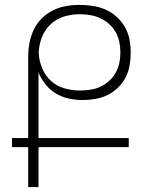

<svg xmlns="http://www.w3.org/2000/svg" viewBox="-20 -763 640 783"><path d="M137 0H95V-163H29V-200H95V-530Q95 -559 100 -587Q105 -615 117 -640.5Q129 -666 149 -686.5Q169 -707 194.5 -720Q220 -733 248 -738Q276 -743 304 -743Q331 -743 358 -739Q385 -735 410 -724Q435 -713 455.5 -694.5Q476 -676 489.5 -652.5Q503 -629 508 -602Q513 -575 513 -548Q513 -522 508.5 -496Q504 -470 492 -447Q480 -424 461 -405.5Q442 -387 418.5 -375.5Q395 -364 369 -359.5Q343 -355 317 -355Q289 -355 261 -361Q233 -367 208.5 -381.5Q184 -396 166 -418.5Q148 -441 137 -467V-200H505V-163H137ZM304 -394Q326 -394 347.5 -397Q369 -400 388.5 -409Q408 -418 424.5 -432.5Q441 -447 451.5 -466Q462 -485 466.5 -506Q471 -527 471 -549Q471 -571 466.5 -592.5Q462 -614 451.5 -632.5Q441 -651 424.5 -665.5Q408 -680 388.5 -689Q369 -698 347.5 -701.5Q326 -705 304 -705Q272 -705 241 -695.5Q210 -686 186.5 -664Q163 -642 151 -611.5Q139 -581 138 -549V-544Q140 -513 152.5 -483.5Q165 -454 188 -433Q211 -412 242 -403Q273 -394 304 -394Z"/></svg>

Font: Iosevka Extralight Extended
Style: Regular
Weight: 200
Width: 7
Monospace: yes
Designer: Belleve Invis
Foundry: Belleve Invis
Version: Version 32.5.0; ttfautohint (v1.8.4)